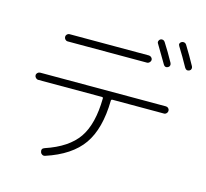

<svg xmlns="http://www.w3.org/2000/svg" viewBox="-121 -979 1243 1158"><g transform="rotate(15 500.0 -400.0)"><path d="M746 -819Q754 -823 762 -821Q770 -819 775 -811Q809 -758 842 -698Q846 -690 844 -682Q842 -674 834 -670Q816 -661 806 -678Q779 -725 739 -791Q734 -798 736.5 -806.5Q739 -815 746 -819ZM904 -829Q941 -769 972 -712Q976 -704 974 -696Q972 -688 964 -684Q946 -675 935 -693Q902 -753 867 -809Q856 -826 874 -837Q882 -841 890.5 -839Q899 -837 904 -829ZM209 -708H704Q713 -708 720 -701.5Q727 -695 727 -686Q727 -677 720 -670Q713 -663 704 -663H209Q200 -663 193.5 -670Q187 -677 187 -686Q187 -695 193.5 -701.5Q200 -708 209 -708ZM98 -393Q89 -393 82 -400Q75 -407 75 -416Q75 -425 82 -431.5Q89 -438 98 -438H883Q892 -438 898.5 -431.5Q905 -425 905 -416Q905 -407 898.5 -400Q892 -393 883 -393H562Q553 -393 553 -385Q550 -209 481 -110.5Q412 -12 256 39Q247 42 238.5 37.5Q230 33 227 24Q220 2 241 -5Q382 -52 441.5 -138.5Q501 -225 503 -386Q503 -393 495 -393Z"/></g></svg>

Font: Rounded Mplus 1c Light
Style: Regular
Weight: 300
Version: Version 1.059.20150529